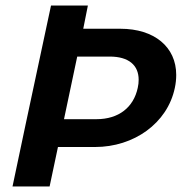

<svg xmlns="http://www.w3.org/2000/svg" viewBox="-20 -670 653 690"><path d="M188.3 -141.7H321.7C460.8 -141.7 581.7 -226.7 608.3 -354.2C611.7 -370 613.3 -385.8 613.3 -400.8C613.3 -501.7 534.2 -566.7 412.5 -566.7H279.2L295.8 -650H163.3L72.5 -225L25 0H158.3ZM257.5 -466.7H374.2C442.5 -466.7 478.3 -435.8 478.3 -383.3C478.3 -374.2 477.5 -365 475 -354.2C460 -284.2 406.7 -241.7 326.7 -241.7H210Z"/></svg>

Font: BoonHome
Style: Bold Oblique
Weight: 700
Italic angle: -12°
Designer: Sungsit Sawaiwan
Foundry: Sungsit Sawaiwan
Version: Version 0.2